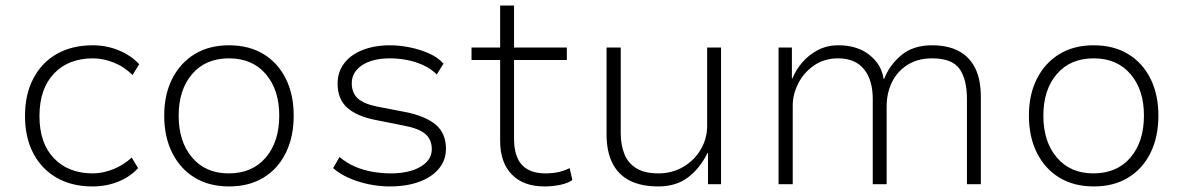

<svg xmlns="http://www.w3.org/2000/svg" viewBox="-20 -663 4259 691"><path d="M313 8Q239 8 184.5 -23Q130 -54 100 -111Q70 -168 70 -246Q70 -324 100.5 -381.5Q131 -439 185.5 -469.5Q240 -500 314 -500Q363 -500 407 -482Q451 -464 481 -432L457 -393Q427 -423 389 -438Q351 -453 315 -453Q226 -453 174 -398Q122 -343 122 -245Q122 -148 174 -93.5Q226 -39 314 -39Q350 -39 387.5 -54Q425 -69 454 -96L477 -58Q449 -27 406 -9.5Q363 8 313 8Z M805 8Q733 8 681 -23.5Q629 -55 600 -112.5Q571 -170 571 -247Q571 -323 600 -380Q629 -437 681 -468.5Q733 -500 804 -500Q876 -500 928 -468.5Q980 -437 1008.5 -380Q1037 -323 1037 -247Q1037 -170 1008.5 -112.5Q980 -55 928 -23.5Q876 8 805 8ZM803 -39Q888 -39 936.5 -96Q985 -153 985 -247Q985 -340 936.5 -396.5Q888 -453 804 -453Q720 -453 671.5 -396.5Q623 -340 623 -247Q623 -153 671.5 -96Q720 -39 803 -39Z M1383 8Q1345 8 1306.5 0Q1268 -8 1234.5 -23Q1201 -38 1179 -58L1202 -98Q1228 -76 1258.5 -63Q1289 -50 1322 -44.5Q1355 -39 1386 -39Q1453 -39 1493.5 -63Q1534 -87 1534 -126Q1534 -161 1510.5 -181Q1487 -201 1433 -211L1333 -231Q1265 -244 1230 -275Q1195 -306 1195 -362Q1195 -404 1218.5 -435Q1242 -466 1285 -483Q1328 -500 1384 -500Q1418 -500 1455 -492.5Q1492 -485 1524.5 -470.5Q1557 -456 1576 -434L1552 -395Q1531 -416 1502 -429Q1473 -442 1442.5 -447.5Q1412 -453 1383 -453Q1321 -453 1283.5 -428.5Q1246 -404 1246 -363Q1246 -329 1267.5 -309Q1289 -289 1339 -279L1438 -260Q1512 -245 1548.5 -214Q1585 -183 1585 -128Q1585 -87 1560 -56.5Q1535 -26 1489.5 -9Q1444 8 1383 8Z M1940 8Q1864 8 1822 -35Q1780 -78 1780 -156V-447H1677V-492H1780V-643H1830V-492H2020V-447H1830V-165Q1830 -100 1858.5 -69.5Q1887 -39 1943 -39Q1968 -39 1989 -43.5Q2010 -48 2030 -58L2040 -15Q2023 -3 1995 2.5Q1967 8 1940 8Z M2349 8Q2288 8 2246.5 -13Q2205 -34 2184 -76Q2163 -118 2163 -179V-492H2214V-183Q2214 -142 2227 -109Q2240 -76 2270 -57.5Q2300 -39 2349 -39Q2400 -39 2440 -63Q2480 -87 2502.5 -126Q2525 -165 2525 -209V-492H2575V0H2528V-112H2526Q2499 -57 2456 -24.5Q2413 8 2349 8Z M2782 0V-492H2830V-381H2832Q2844 -411 2867 -438Q2890 -465 2923 -482.5Q2956 -500 2997 -500Q3066 -500 3109.5 -465Q3153 -430 3160 -379H3162Q3182 -430 3224.5 -465Q3267 -500 3334 -500Q3391 -500 3430 -479.5Q3469 -459 3489.5 -418Q3510 -377 3510 -314V0H3460V-306Q3460 -378 3433 -415.5Q3406 -453 3335 -453Q3283 -453 3246 -429.5Q3209 -406 3190 -367Q3171 -328 3171 -280V0H3121V-306Q3121 -376 3089 -414.5Q3057 -453 2997 -453Q2946 -453 2909 -427Q2872 -401 2852.5 -362Q2833 -323 2833 -284V0Z M3917 8Q3845 8 3793 -23.5Q3741 -55 3712 -112.5Q3683 -170 3683 -247Q3683 -323 3712 -380Q3741 -437 3793 -468.5Q3845 -500 3916 -500Q3988 -500 4040 -468.5Q4092 -437 4120.5 -380Q4149 -323 4149 -247Q4149 -170 4120.5 -112.5Q4092 -55 4040 -23.5Q3988 8 3917 8ZM3915 -39Q4000 -39 4048.5 -96Q4097 -153 4097 -247Q4097 -340 4048.5 -396.5Q4000 -453 3916 -453Q3832 -453 3783.5 -396.5Q3735 -340 3735 -247Q3735 -153 3783.5 -96Q3832 -39 3915 -39Z"/></svg>

Font: Nunito Sans 7pt ExtraLight
Style: Regular
Weight: 250
Designer: Vernon Adams
Foundry: Vernon Adams
Version: Version 3.101;gftools[0.9.27]